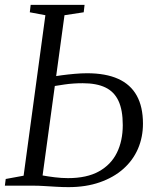

<svg xmlns="http://www.w3.org/2000/svg" viewBox="-21 -763 634 789"><path d="M260.5 6Q237 6 211.2 4.5Q185.5 3 161 1.5Q136.5 0 117 0H-1L2.5 -27.5L76 -41L165.5 -700.5L101.5 -712.5L105 -743H326.5L323 -712.5L244 -700.5L154 -42Q175.5 -38 203.8 -34.5Q232 -31 258.5 -31Q335.5 -31 385.2 -58.5Q435 -86 459.2 -135Q483.5 -184 483.5 -249Q483.5 -310.5 466 -348.2Q448.5 -386 412.2 -403.5Q376 -421 319 -421Q279 -421 244 -415.8Q209 -410.5 184 -406.5L187 -446Q205 -450 231 -453.5Q257 -457 285 -459.5Q313 -462 336.5 -462Q413.5 -462 464.5 -439Q515.5 -416 541 -370Q566.5 -324 566.5 -255Q566.5 -199 545.8 -151.2Q525 -103.5 485.2 -68.5Q445.5 -33.5 388.8 -13.8Q332 6 260.5 6Z"/></svg>

Font: Merriweather 72pt Light
Style: Italic
Weight: 300
Italic angle: -7.8°
Version: Version 2.101